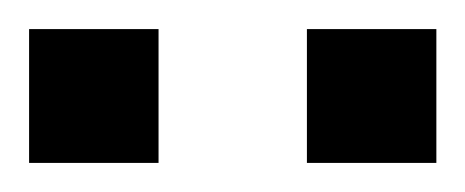

<svg xmlns="http://www.w3.org/2000/svg" viewBox="-20 -741 320 132"><path d="M0 -629V-721H89V-629ZM191 -629V-721H280V-629Z"/></svg>

Font: Archivo
Style: Regular
Weight: 400
Designer: Hector Gatti
Foundry: Omnibus-Type
Version: Version 2.001